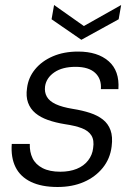

<svg xmlns="http://www.w3.org/2000/svg" viewBox="-20 -735 541 767"><path d="M210 12Q146 12 103.5 -8.5Q61 -29 42 -67.5Q23 -106 27 -160H99Q98 -128 110 -103Q122 -78 150 -63.5Q178 -49 221 -49Q258 -49 286.5 -60.5Q315 -72 332 -94Q349 -116 352 -143Q357 -175 345 -194Q333 -213 306.5 -223Q280 -233 239 -239Q202 -245 172 -255.5Q142 -266 121.5 -283Q101 -300 92 -325Q83 -350 88 -383Q93 -425 120 -458Q147 -491 191 -510Q235 -529 292 -529Q370 -529 414 -490.5Q458 -452 453 -379H383Q386 -420 360 -444Q334 -468 282 -468Q229 -468 197 -446Q165 -424 160 -390Q157 -367 167 -349Q177 -331 202.5 -319Q228 -307 271 -300Q309 -294 339.5 -284Q370 -274 391 -257.5Q412 -241 421.5 -215Q431 -189 426 -150Q420 -101 390.5 -64.5Q361 -28 315 -8Q269 12 210 12ZM464 -715 454 -658 305 -576 186 -658 196 -715 315 -631Z"/></svg>

Font: DM Sans 11pt Light
Style: Italic
Weight: 300
Italic angle: -10°
Version: Version 4.004;gftools[0.9.30]